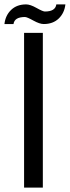

<svg xmlns="http://www.w3.org/2000/svg" viewBox="-25 -849 316 869"><path d="M0 0ZM230 -829.1H271Q266.6 -790 240.7 -765.1Q214.8 -740.2 172.9 -740.2Q154.3 -740.2 125.7 -756.1Q97.2 -772 87.9 -772Q40.5 -772 36.1 -740.2H-4.9Q-0.5 -779.3 25.4 -804.2Q51.3 -829.1 93.3 -829.1Q111.8 -829.1 140.4 -813Q168.9 -796.9 178.2 -796.9Q225.6 -796.9 230 -829.1ZM168.9 -700.2V0H84V-700.2Z"/></svg>

Font: Pfennig
Style: Medium
Weight: 500
Version: Version 20120410 ; ttfautohint (v0.8)